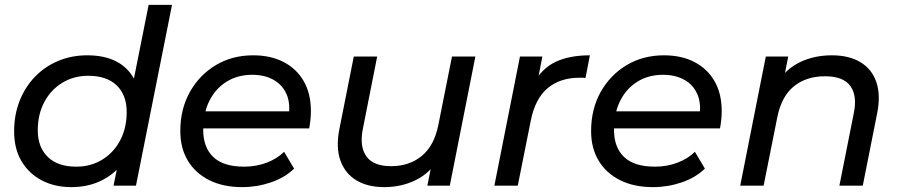

<svg xmlns="http://www.w3.org/2000/svg" viewBox="-20 -762 3700 788"><path d="M272 6Q205 6 152 -21.5Q99 -49 68.5 -100Q38 -151 38 -223Q38 -291 60.5 -348Q83 -405 123.5 -447Q164 -489 219 -512Q274 -535 338 -535Q407 -535 455 -511Q503 -487 529 -440.5Q555 -394 555 -327Q555 -253 536 -192Q517 -131 479.5 -86.5Q442 -42 390 -18Q338 6 272 6ZM293 -78Q353 -78 400 -107Q447 -136 473.5 -186.5Q500 -237 500 -302Q500 -372 459 -411.5Q418 -451 342 -451Q283 -451 236 -422.5Q189 -394 162 -343.5Q135 -293 135 -227Q135 -158 176 -118Q217 -78 293 -78ZM446 0 474 -137 505 -260 519 -386 590 -742H686L538 0Z M974 6Q896 6 839 -22.5Q782 -51 751 -102.5Q720 -154 720 -224Q720 -314 759 -384Q798 -454 865.5 -494.5Q933 -535 1019 -535Q1091 -535 1144 -507.5Q1197 -480 1226.5 -429Q1256 -378 1256 -306Q1256 -288 1254 -269.5Q1252 -251 1249 -235H790L802 -305H1203L1164 -281Q1173 -337 1156 -375.5Q1139 -414 1102.5 -434.5Q1066 -455 1015 -455Q955 -455 909.5 -426.5Q864 -398 839 -347.5Q814 -297 814 -229Q814 -157 855.5 -117.5Q897 -78 982 -78Q1032 -78 1075 -94.5Q1118 -111 1146 -139L1187 -70Q1149 -33 1092 -13.5Q1035 6 974 6Z M1557 6Q1489 6 1442.5 -22Q1396 -50 1377 -103.5Q1358 -157 1373 -233L1432 -530H1528L1469 -232Q1455 -161 1483.5 -120.5Q1512 -80 1585 -80Q1660 -80 1711 -122Q1762 -164 1779 -249L1835 -530H1931L1826 0H1734L1764 -152L1781 -111Q1744 -51 1685.5 -22.5Q1627 6 1557 6Z M2009 0 2114 -530H2206L2176 -376L2166 -414Q2203 -481 2260 -508Q2317 -535 2401 -535L2383 -442Q2377 -443 2371 -443Q2365 -443 2358 -443Q2279 -443 2227.5 -400Q2176 -357 2158 -265L2105 0Z M2660 6Q2582 6 2525 -22.5Q2468 -51 2437 -102.5Q2406 -154 2406 -224Q2406 -314 2445 -384Q2484 -454 2551.5 -494.5Q2619 -535 2705 -535Q2777 -535 2830 -507.5Q2883 -480 2912.5 -429Q2942 -378 2942 -306Q2942 -288 2940 -269.5Q2938 -251 2935 -235H2476L2488 -305H2889L2850 -281Q2859 -337 2842 -375.5Q2825 -414 2788.5 -434.5Q2752 -455 2701 -455Q2641 -455 2595.5 -426.5Q2550 -398 2525 -347.5Q2500 -297 2500 -229Q2500 -157 2541.5 -117.5Q2583 -78 2668 -78Q2718 -78 2761 -94.5Q2804 -111 2832 -139L2873 -70Q2835 -33 2778 -13.5Q2721 6 2660 6Z M3394 -535Q3464 -535 3511 -507Q3558 -479 3576.5 -425.5Q3595 -372 3580 -297L3521 0H3425L3484 -297Q3499 -369 3470 -409Q3441 -449 3366 -449Q3289 -449 3238 -407.5Q3187 -366 3170 -280L3114 0H3018L3123 -530H3215L3185 -378L3167 -419Q3205 -479 3263.5 -507Q3322 -535 3394 -535Z"/></svg>

Font: MOST Montserrat Medium
Style: Italic
Weight: 500
Italic angle: -11.3°
Designer: Julieta Ulanovsky
Foundry: Julieta Ulanovsky
Version: Version 8.000;March 11, 2024;FontCreator 15.0.0.2926 64-bit